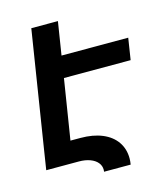

<svg xmlns="http://www.w3.org/2000/svg" viewBox="-122 -842 876 1021"><g transform="rotate(-15 316.0 -331.5)"><path d="M246.1 -449.2 193.4 -118.7H248Q317.4 -118.7 367.9 -97.7Q418.5 -76.7 445.6 -37.6Q472.7 1.5 472.7 53.7Q472.7 69.8 469.7 87.4H323.2Q324.2 79.6 324.2 76.7Q324.2 54.2 309.8 36.9Q295.4 19.5 269 9.8Q242.7 0 207.5 0H28.3L46.9 -118.7L147 -750H293.5L264.6 -567.9H631.8L613.3 -449.2Z"/></g></svg>

Font: Mardoto
Style: Bold Italic
Weight: 700
Italic angle: -12°
Designer: Christian Robertson, Vahan Hovhannisyan
Foundry: Google
Version: Version 1.000